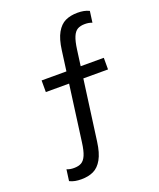

<svg xmlns="http://www.w3.org/2000/svg" viewBox="-170 -845 960 1160"><g transform="rotate(-20 310.0 -265.0)"><path d="M127.3 -431.5V-356.8H527.2V-431.5ZM304.2 -560.3 228.5 2.8Q221.7 55.3 209.6 83.4Q197.5 111.5 178.9 122.1Q160.3 132.7 131 132.7Q118 132.7 107.2 130.8Q96.5 128.8 84.8 124.3L75 196.8Q92 205.2 110 208.6Q128 212 149.7 212Q195.3 212 228.5 196.2Q261.7 180.3 284.2 140.4Q306.8 100.5 316 30.5L392.2 -532.8Q399.2 -585.3 411.1 -613.3Q423 -641.3 441.4 -651.9Q459.8 -662.5 489 -662.5Q502 -662.5 512.8 -660.6Q523.5 -658.7 535.2 -654.2L545 -726.7Q528 -735 510 -738.4Q492 -741.8 470.3 -741.8Q424.7 -741.8 391.5 -726Q358.3 -710.2 335.8 -670.2Q313.2 -630.3 304.2 -560.3Z"/></g></svg>

Font: Monaspace Neon Var
Style: Regular
Weight: 400
Designer: Riley Cran and the Lettermatic Team
Version: Version 1.000 (Monaspace Neon Var)